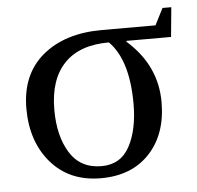

<svg xmlns="http://www.w3.org/2000/svg" viewBox="-43 -555 626 609"><g transform="rotate(-5 269.5 -250.5)"><path d="M38 -231V-230Q38 -339 109 -398.5Q180 -458 298 -458H469L496 -511H524L515 -417H373V-414Q467 -331 467 -214Q467 -112 410 -51Q353 10 255 10Q155 10 96.5 -57.5Q38 -125 38 -231ZM126 -219Q126 -135 159.5 -81.5Q193 -28 260 -28Q321 -28 349.5 -81Q378 -134 378 -216Q378 -356 317 -417Q223 -417 174.5 -366Q126 -315 126 -219Z"/></g></svg>

Font: Libra Serif Modern
Style: Regular
Weight: 400
Designer: Stefan Peev, Context Ltd
Foundry: Stefan Peev, Context Ltd
Version: Version 1.000